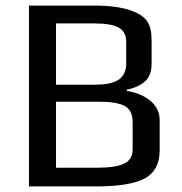

<svg xmlns="http://www.w3.org/2000/svg" viewBox="-20 -669 653 689"><path d="M84 0ZM84 -649H316Q399 -649 448 -632Q493 -616 508.5 -592Q524 -568 524 -526V-439Q524 -400 502 -378.5Q480 -357 435 -347V-343Q488 -334 520.5 -306.5Q553 -279 553 -238V-129Q553 -58 500 -29Q447 0 323 0H84ZM319 -365Q380 -365 406.5 -383.5Q433 -402 433 -442V-518Q433 -555 406 -570Q379 -585 316 -585H181V-365ZM323 -67Q396 -67 426 -82Q456 -97 456 -133V-231Q456 -257 445.5 -272.5Q435 -288 413 -295Q391 -301 374 -302.5Q357 -304 323 -304H181V-67Z"/></svg>

Font: Play
Style: Regular
Weight: 400
Designer: Jonas Hecksher (Cyrillic expansion: Cyreal)
Foundry: Jonas Hecksher, Playtype, e-types AS
Version: Version 2.101; ttfautohint (v1.5.65-e2d9)